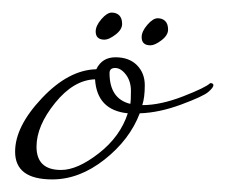

<svg xmlns="http://www.w3.org/2000/svg" viewBox="-20 -280 359 305"><path d="M219 -208Q205 -208 205 -221Q205 -230 214 -240.5Q223 -251 230.5 -251Q238 -251 242.5 -246.5Q247 -242 247 -233Q247 -224 236.5 -216Q226 -208 219 -208ZM146 -217Q132 -217 132 -230Q132 -239 141 -249.5Q150 -260 157.5 -260Q165 -260 169.5 -255.5Q174 -251 174 -242Q174 -233 163.5 -225Q153 -217 146 -217ZM154 -164Q154 -172 163 -172Q172 -172 180 -161.5Q188 -151 188 -135.5Q188 -120 187 -115Q154 -123 154 -164ZM183 -100Q171 -63 137 -36.5Q103 -10 77 -10Q38 -10 38 -47Q38 -80 67.5 -116.5Q97 -153 131 -154Q134 -105 183 -100ZM4 -39Q4 5 63 5Q106 5 146 -26.5Q186 -58 202 -100Q233 -101 268 -114Q303 -127 311 -134Q319 -141 319 -144.5Q319 -148 314 -148Q307 -141 271 -127Q235 -113 206 -113Q210 -125 210 -144.5Q210 -164 197.5 -176.5Q185 -189 163.5 -189Q142 -189 133 -170Q89 -169 46.5 -124Q4 -79 4 -39Z"/></svg>

Font: Miss Fajardose
Style: Regular
Weight: 400
Version: Version 1.000